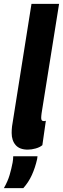

<svg xmlns="http://www.w3.org/2000/svg" viewBox="-65 -760 324 988"><path d="M97 -740H239L149 -177Q148 -169 147.5 -163.5Q147 -158 147 -153Q147 -137 159 -137Q161 -137 164.5 -137Q168 -137 171 -139L153 -13Q140 -2 118.5 4Q97 10 78 10Q36 10 15.5 -13.5Q-5 -37 -5 -76Q-5 -93 -3 -110ZM3 44H128Q128 49 126 59Q116 103 99 140.5Q82 178 55 208H-45Q-25 173 -15.5 140.5Q-6 108 0 76Q3 59 3 44Z"/></svg>

Font: Georama ExtraCondensed ExtraBold
Style: Italic
Weight: 800
Width: 2
Italic angle: -9°
Designer: Jean-Baptiste Levee
Foundry: Production Type
Version: Version 1.000